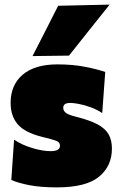

<svg xmlns="http://www.w3.org/2000/svg" viewBox="-20 -796 518 832"><path d="M226 16Q158 16 109.2 6.8Q60.5 -2.5 29 -16L41 -191Q73.5 -168.5 118.8 -154.8Q164 -141 200 -141Q240 -141 240 -165Q240 -179.5 223.2 -186Q206.5 -192.5 162 -203Q86.5 -222 56.2 -258Q26 -294 26 -350Q26 -428 78.5 -472.5Q131 -517 229 -517Q296 -517 350 -506.2Q404 -495.5 436 -484L423 -306Q400 -321.5 373 -331.2Q346 -341 322.2 -345.5Q298.5 -350 285 -350Q254 -350 254 -329Q254 -316.5 264.8 -307.5Q275.5 -298.5 310 -290Q369.5 -275 403.2 -256.8Q437 -238.5 451 -213.2Q465 -188 465 -152Q465 -76.5 409 -30.2Q353 16 226 16ZM121 -553Q149 -608 176.8 -662.2Q204.5 -716.5 232 -771L455 -776Q409 -718.5 364.8 -663Q320.5 -607.5 279 -555Z"/></svg>

Font: Commissioner Black
Style: Regular
Weight: 900
Designer: Kostas Bartsokas
Foundry: Kostas Bartsokas
Version: Version 1.000; ttfautohint (v1.8.3)